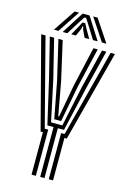

<svg xmlns="http://www.w3.org/2000/svg" viewBox="-143 -1045 745 1112"><g transform="rotate(15 229.0 -489.0)"><path d="M215.8 0V-299.2H178.8L117.8 -564.2L59.2 -800H85L143.2 -564.2L194.8 -321.8H262.5L314 -564.2L372.2 -800H398L339.5 -564.2L278.5 -299.2H241.5V0ZM164 0V-254.5H150.2L7.5 -800H33.5L169 -276.8H189.8V0ZM267.2 0V-276.8H288.2L424 -800H449.8L307 -254.5H293V0ZM208 -344.2 166 -564.2 110.8 -800H136.5L190 -564.2L225.8 -366.8H231L267 -564.2L320.8 -800H346.5L291.2 -564.2L249.2 -344.2ZM72 -844.8 160.5 -977.5H186.8L99 -844.8ZM124.2 -844.8 208.5 -977.5H249.8L334.2 -844.8H306.2L255.2 -926.5L234.5 -958.5H224L203 -926.2L152 -844.8ZM359.5 -844.8 271.8 -977.5H298L386.5 -844.8ZM175.8 -844.8 208.5 -903.5 220.8 -927.8H237.8L250 -903.5L283.5 -844.8H255.8L235 -889L231 -907.2H227.2L223.5 -889L203.5 -844.8Z"/></g></svg>

Font: Big Shoulders Inline Display ExtraBold
Style: Regular
Weight: 800
Designer: Patric King
Foundry: XO Type Co
Version: Version 1.000